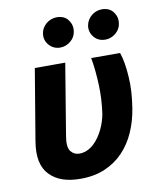

<svg xmlns="http://www.w3.org/2000/svg" viewBox="-86 -833 759 911"><g transform="rotate(-10 293.5 -377.5)"><path d="M48.3 -203.1 105.5 -545.5H252.1L195.3 -201.7Q190.7 -175.1 192.6 -157Q194.6 -138.8 202.4 -128.9Q218.4 -108.7 243.6 -108.7Q263.5 -108.7 280.9 -116.5Q298.3 -124.3 312.9 -137.4Q327.4 -150.6 339.3 -167.8Q351.2 -185 360.1 -203.7Q369 -222.3 374.8 -241.3Q380.7 -260.3 383.5 -277Q388.1 -310.4 390.1 -343.8Q392 -377.1 390.6 -413.7Q389.2 -449.2 386 -481.7Q382.8 -514.2 377.1 -545.5H516.3Q532 -500.7 536.6 -427.9Q539.1 -391.3 536.8 -354Q534.4 -316.8 528.1 -277Q518.5 -216.6 495.4 -164.2Q472.3 -111.9 435.4 -73.2Q398.4 -34.4 347.1 -12.3Q295.8 9.9 229 9.9Q180 9.9 143.5 -2.5Q106.9 -14.9 81 -41.5Q29.8 -94.1 48.3 -203.1ZM389.6 -701.3Q392 -714.8 399.1 -726.4Q406.2 -737.9 416.5 -746.4Q426.8 -755 439.6 -759.8Q452.4 -764.6 466.3 -764.6Q483.7 -764.6 497.3 -758.9Q511 -753.2 520.6 -740.8Q540.5 -714.8 534.8 -683.2Q533 -669.7 526.1 -658.2Q519.2 -646.7 508.7 -638.1Q498.2 -629.6 485.6 -624.8Q473 -620 459.5 -620Q442.5 -620 428.8 -625.9Q415.1 -631.7 404.8 -644.2Q383.9 -669.4 389.6 -701.3ZM172.2 -701.3Q174.4 -714.8 181.5 -726.4Q188.6 -737.9 199 -746.4Q209.5 -755 222.5 -759.8Q235.4 -764.6 248.9 -764.6Q266.3 -764.6 280 -758.9Q293.7 -753.2 303.3 -740.8Q323.2 -714.8 317.5 -683.2Q315.7 -669.7 308.8 -658.2Q301.8 -646.7 291.4 -638.1Q280.9 -629.6 268.3 -624.8Q255.7 -620 242.2 -620Q208.8 -620 187.9 -644.5Q166.9 -668.7 172.2 -701.3Z"/></g></svg>

Font: Inter P
Style: Bold Italic
Weight: 700
Italic angle: 9.39999°
Designer: Rasmus Andersson
Foundry: rsms
Version: Version 3.018;git-588b23468